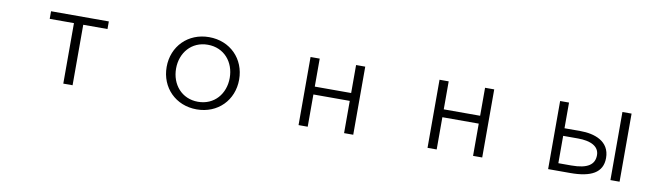

<svg xmlns="http://www.w3.org/2000/svg" viewBox="-34 -966 5068 1466"><g transform="rotate(10 2500.0 -233.0)"><path d="M536 30V-439H724V-498H276V-439H464V30Z M1781 -233C1781 -393 1664 -513 1500 -513C1337 -513 1219 -393 1219 -233C1219 -73 1337 47 1500 47C1664 47 1781 -73 1781 -233ZM1500 -12C1374 -12 1292 -110 1292 -233C1292 -356 1374 -454 1500 -454C1627 -454 1708 -356 1708 -233C1708 -110 1627 -12 1500 -12Z M2712 30V-498H2641V-281H2359V-498H2288V30H2359V-220H2641V30Z M3712 30V-498H3641V-281H3359V-498H3288V30H3359V-220H3641V30Z M4395 30C4555 30 4644 -16 4644 -130C4644 -262 4522 -299 4416 -299H4292V-498H4223V30ZM4777 30V-498H4706V30ZM4292 -28V-240H4407C4504 -240 4572 -209 4572 -139C4572 -67 4520 -28 4392 -28Z"/></g></svg>

Font: LINE Seed JP App_OTF Regular
Style: Regular
Weight: 400
Designer: LY Corporation & Fontrix & Fontworks
Version: Version 1.002